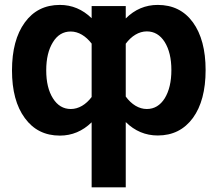

<svg xmlns="http://www.w3.org/2000/svg" viewBox="-20 -558 902 797"><path d="M29.8 -265.6C29.8 -182.1 47.4 -116.2 83 -67.9C118.2 -19.5 166.5 4.9 228.5 4.9C278.8 4.9 322.8 -13.7 360.4 -50.3V219.7H502V-51.3C539.6 -14.2 584 4.4 634.8 4.4C696.8 4.4 745.1 -20 780.8 -68.4C815.9 -116.7 833.5 -183.1 833.5 -267.1C833.5 -350.6 815.9 -417 780.8 -465.3C745.6 -513.7 696.8 -537.6 634.8 -537.6C584 -537.6 539.6 -519 502 -481.4V-532.7H360.4V-482.4C322.8 -519 278.8 -537.6 228.5 -537.6C166.5 -537.6 118.2 -513.2 83 -464.8C47.4 -416 29.8 -349.6 29.8 -265.6ZM589.4 -427.7C620.1 -427.7 645 -413.1 663.6 -383.8C682.1 -354 691.4 -315.4 691.4 -267.1C691.4 -218.8 682.1 -180.2 664.1 -150.4C645.5 -120.6 620.6 -105.5 589.4 -105.5C556.6 -105.5 525.9 -124.5 502 -157.2V-376.5C525.4 -408.2 556.2 -427.7 589.4 -427.7ZM171.9 -266.1C171.9 -314.5 181.2 -353 199.7 -382.8C217.8 -412.6 242.7 -427.2 273.4 -427.2C306.2 -427.2 336.4 -408.2 360.4 -377V-155.3C336.9 -124 306.6 -105.5 273.9 -105.5C243.2 -105.5 218.3 -120.1 199.7 -149.9C181.2 -179.2 171.9 -217.8 171.9 -266.1Z"/></svg>

Font: Estedad Bold
Style: Regular
Weight: 700
Designer: Amin Abedi
Version: Version 7.3